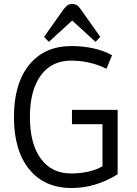

<svg xmlns="http://www.w3.org/2000/svg" viewBox="-20 -927 685 963"><path d="M339 16Q203 16 126.5 -78Q50 -172 50 -340Q50 -508 126.5 -602Q203 -696 339 -696Q396 -696 448.5 -684.5Q501 -673 542 -650L514 -582Q475 -602 429 -612.5Q383 -623 336 -623Q239 -623 184.5 -548.5Q130 -474 130 -340Q130 -206 184.5 -131.5Q239 -57 336 -57Q382 -57 422.5 -66Q463 -75 494 -93V-304H341V-376H570V-53Q460 16 339 16ZM225 -717 201 -742 298 -879Q309 -894 318.5 -900.5Q328 -907 342 -907Q356 -907 365.5 -901Q375 -895 386 -879L483 -742L459 -717L342 -824Z"/></svg>

Font: Imprima
Style: Regular
Weight: 400
Designer: Eduardo Tunni
Foundry: Eduardo Tunni
Version: Version 1.002; ttfautohint (v1.8.4.7-5d5b);gftools[0.9.23]